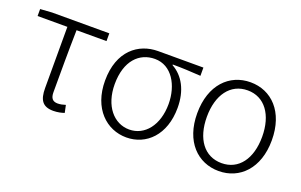

<svg xmlns="http://www.w3.org/2000/svg" viewBox="-72 -837 1787 1139"><g transform="rotate(20 821.5 -267.0)"><path d="M308 13C335 13 361 7 377 1L367 -46C352 -41 334 -37 318 -37C286 -37 272 -54 272 -92C272 -220 272 -350 275 -484H464V-533H103L29 -528V-484H217V-98C217 -22 241 13 308 13Z M769 13C894 13 996 -84 996 -256C996 -365 953 -444 881 -484V-488C942 -488 996 -485 1058 -481V-533H772C649 -533 536 -449 536 -261C536 -85 644 13 769 13ZM769 -37C672 -37 597 -124 597 -261C597 -409 673 -483 771 -483C878 -483 938 -376 938 -259C938 -124 866 -37 769 -37Z M1352 13C1484 13 1587 -88 1587 -266C1587 -446 1484 -547 1352 -547C1219 -547 1116 -446 1116 -266C1116 -88 1219 13 1352 13ZM1352 -37C1243 -37 1177 -127 1177 -266C1177 -404 1243 -496 1352 -496C1460 -496 1526 -404 1526 -266C1526 -127 1460 -37 1352 -37Z"/></g></svg>

Font: Noto Sans JP Light
Style: Regular
Weight: 300
Designer: Ryoko NISHIZUKA (kana & ideographs); Paul D. Hunt (Latin, Greek & Cyrillic); Wenlong ZHANG (bopomofo); Sandoll Communica
Foundry: Adobe Systems Incorporated
Version: Version 1.004;PS 1.004;hotconv 1.0.82;makeotf.lib2.5.63406